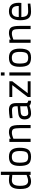

<svg xmlns="http://www.w3.org/2000/svg" viewBox="1864 -2604 750 4519"><g transform="rotate(-90 2239.5 -345.0)"><path d="M456 -700V0H381V-33Q304 10 229 10Q189 10 159.5 -0.5Q130 -11 103.5 -37.5Q77 -64 63.5 -117Q50 -170 50 -248Q50 -383 98.5 -446.5Q147 -510 259 -510Q316 -510 381 -497V-700ZM239 -59Q269 -59 304.5 -68.5Q340 -78 360 -87L381 -96V-431Q299 -442 263 -442Q187 -442 156 -395Q125 -348 125 -246Q125 -188 134 -149.5Q143 -111 160.5 -92.5Q178 -74 196 -66.5Q214 -59 239 -59Z M808 -510Q920 -510 970.5 -447.5Q1021 -385 1021 -255Q1021 -118 975 -54Q929 10 808 10Q685 10 639 -52Q593 -114 593 -257Q593 -389 642.5 -449.5Q692 -510 808 -510ZM808 -57Q891 -57 917.5 -102Q944 -147 944 -255Q944 -355 912 -398.5Q880 -442 808 -442Q729 -442 699.5 -401.5Q670 -361 670 -257Q670 -145 697 -101Q724 -57 808 -57Z M1233 0H1158V-500H1233V-467Q1317 -510 1388 -510Q1488 -510 1522 -455.5Q1556 -401 1556 -260V0H1482V-259Q1482 -364 1462 -402.5Q1442 -441 1376 -441Q1347 -441 1311 -431.5Q1275 -422 1254 -413L1233 -404Z M2072 -347V-101Q2074 -62 2130 -55L2127 10Q2046 10 2009 -28Q1919 10 1824 10Q1759 10 1723.5 -30Q1688 -70 1688 -143Q1688 -214 1725 -249Q1762 -284 1840 -291L1998 -306V-347Q1998 -438 1911 -438Q1879 -438 1831 -435Q1783 -432 1751 -428L1720 -425L1717 -490Q1837 -510 1914 -510Q1994 -510 2033 -470.5Q2072 -431 2072 -347ZM1998 -245 1850 -233Q1764 -225 1764 -145Q1764 -102 1782.5 -78.5Q1801 -55 1835 -55Q1869 -55 1909.5 -62.5Q1950 -70 1974 -78L1998 -85Z M2215 -432V-500H2586V-432L2305 -68H2586V0H2215V-68L2496 -432Z M2721 0V-500H2795V0ZM2721 -613V-700H2795V-613Z M3141 -510Q3253 -510 3303.5 -447.5Q3354 -385 3354 -255Q3354 -118 3308 -54Q3262 10 3141 10Q3018 10 2972 -52Q2926 -114 2926 -257Q2926 -389 2975.5 -449.5Q3025 -510 3141 -510ZM3141 -57Q3224 -57 3250.5 -102Q3277 -147 3277 -255Q3277 -355 3245 -398.5Q3213 -442 3141 -442Q3062 -442 3032.5 -401.5Q3003 -361 3003 -257Q3003 -145 3030 -101Q3057 -57 3141 -57Z M3566 0H3491V-500H3566V-467Q3650 -510 3721 -510Q3821 -510 3855 -455.5Q3889 -401 3889 -260V0H3815V-259Q3815 -364 3795 -402.5Q3775 -441 3709 -441Q3680 -441 3644 -431.5Q3608 -422 3587 -413L3566 -404Z M4230 -58Q4263 -58 4309 -60.5Q4355 -63 4384 -65L4413 -67L4415 -6Q4302 10 4221 10Q4112 10 4067 -52.5Q4022 -115 4022 -247Q4022 -510 4232 -510Q4333 -510 4383 -453.5Q4433 -397 4433 -276L4429 -218H4098Q4099 -136 4128.5 -97Q4158 -58 4230 -58ZM4098 -279H4358Q4358 -368 4328 -405.5Q4298 -443 4232 -443Q4098 -443 4098 -279Z"/></g></svg>

Font: TitilliumText22L Rg
Style: Regular
Weight: 400
Designer: Campivisivi
Foundry: Campivisivi
Version: 1.000